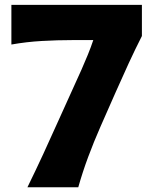

<svg xmlns="http://www.w3.org/2000/svg" viewBox="-20 -786 651 806"><path d="M95.2 0Q129.4 -69.8 161.9 -140.1Q194.3 -210.4 225.1 -279.3L322.3 -494.1Q335.9 -524.9 348.6 -555.9Q361.3 -586.9 371.6 -617.7H283.7Q220.2 -617.7 156 -614Q91.8 -610.4 27.8 -599.1V-765.6H575.7V-634.8Q547.9 -580.1 520.8 -521.5Q493.7 -462.9 465.3 -398.4L401.4 -253.4Q373.5 -189.9 350.1 -127Q326.7 -64 308.6 0Z"/></svg>

Font: Pinar Bold
Style: Regular
Weight: 700
Designer: Amin Abedi
Version: Version 3.000